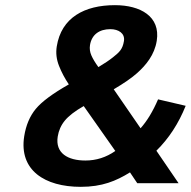

<svg xmlns="http://www.w3.org/2000/svg" viewBox="-20 -710 740 744"><path d="M425.3 -690C307.8 -690 217.7 -642.2 199.9 -530C195.9 -504.7 198.8 -479.7 208.6 -455C218.3 -430.3 231 -406.3 246.7 -383C184.4 -347.7 141.7 -316 118.6 -288C95.5 -260 80.6 -224.7 73.8 -182C53 -50.2 153.6 14 292.8 14C375.7 14 429.8 -8.7 483.7 -42L512 0H672L586 -126C634.1 -173.3 672 -231.3 699.5 -300L592.5 -325C572.4 -278.3 549.8 -241 524.7 -213L420.7 -364C460.3 -387.3 490.5 -408.2 511 -426.5C545.6 -457.3 578.8 -497.3 587.4 -552C602.4 -646.5 523.8 -690 425.3 -690ZM407.6 -597C439.3 -597 465 -580.8 460.3 -551C455 -517.9 441.3 -506.9 417.8 -488C403.7 -476.7 384.8 -464 361.3 -450C348.7 -467.3 339.6 -482.5 334 -495.5C328.4 -508.5 326.6 -521.7 328.7 -535C335.2 -576 364.9 -597 407.6 -597ZM203.7 -181C207.4 -204.3 216.6 -225 231.5 -243C246.3 -261 270.6 -279.7 304.4 -299L426.8 -125C391.6 -100.3 352.9 -88 310.9 -88C242.8 -88 193.5 -116.5 203.7 -181Z"/></svg>

Font: Fog Sans
Style: It
Weight: 700
Foundry: Intel Corporation
Version: Version 1.00